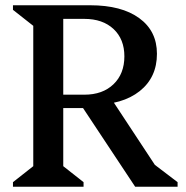

<svg xmlns="http://www.w3.org/2000/svg" viewBox="-20 -710 707 730"><path d="M29.3 0V-17.4L106.5 -78.2V-611.8L29.3 -672.6V-690H220.5V-78.2L297.7 -17.4V0ZM493.9 0 278.3 -325.4 396.5 -344.7 615 -13 528.3 -114 655.2 -17.4V0ZM168.4 -299.1V-350H300.8Q370.2 -350 411.5 -389.7Q452.9 -429.4 452.9 -495.8Q452.9 -561.1 411.7 -599.7Q370.5 -638.2 300.8 -638.2H150.5V-690H322.8Q442.2 -690 509.4 -641Q576.7 -592.1 576.7 -505.5Q576.7 -415.7 511.2 -363.6Q445.7 -311.5 331.4 -311.5H325.7V-299.1Z"/></svg>

Font: Platypi Light
Style: Regular
Weight: 300
Designer: David Sargent
Foundry: Bolt Cutter Type
Version: Version 1.200